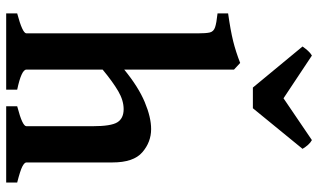

<svg xmlns="http://www.w3.org/2000/svg" viewBox="-224 -805 1029 621"><g transform="rotate(90 290.5 -494.5)"><path d="M23.4 0V-35.6Q87.9 -52.7 87.9 -65.4V-619.1Q87.9 -646.5 85 -658.7Q82 -670.9 68.6 -675.5Q55.2 -680.2 23.4 -683.6V-717.8Q78.6 -725.6 113 -734.1Q147.5 -742.7 183.6 -756.8L205.1 -736.8V-381.8Q261.2 -427.7 310.3 -448.2Q359.4 -468.8 397.5 -468.8Q439.5 -468.8 472.4 -440.4Q505.4 -412.1 505.4 -343.8V-65.4Q505.4 -59.1 518.6 -52.2Q531.7 -45.4 570.3 -35.6V0H323.7V-35.6Q358.9 -44.9 373.5 -52Q388.2 -59.1 388.2 -65.4V-279.8Q388.2 -339.4 375.5 -359.6Q362.8 -379.9 333 -379.9Q304.7 -379.9 274.7 -362.3Q244.6 -344.7 205.1 -312V-65.4Q205.1 -49.3 270 -35.6V0ZM263.2 -797.9 130.4 -958.5Q137.2 -968.3 144.5 -976.3Q151.9 -984.4 159.7 -988.8L297.9 -897L433.1 -988.8Q441.4 -984.4 448.5 -976.3Q455.6 -968.3 461.4 -958.5L330.1 -797.9Z"/></g></svg>

Font: David Libre
Style: Bold
Weight: 700
Designer: Ismar David, J. Victor Gaultney, Annie Olsen and Meir Sadan
Foundry: Monotype Imaging Inc. & SIL International
Version: Version 1.100; ttfautohint (v1.8.4.7-5d5b)